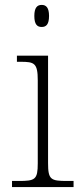

<svg xmlns="http://www.w3.org/2000/svg" viewBox="-20 -763 328 783"><path d="M150 -653C168 -653 180 -663 180 -698C180 -732 168 -743 150 -743C132 -743 120 -732 120 -698C120 -663 132 -653 150 -653ZM29 0H280V-25H254C187 -25 176 -30 176 -98V-536H49V-511H64C120 -511 134 -506 134 -435V-97C134 -30 123 -25 56 -25H29Z"/></svg>

Font: Noto Serif Myanmar ExtraLight
Style: Regular
Weight: 200
Designer: Ben Mitchell and the Monotype Design Team
Foundry: Monotype Imaging Inc.
Version: Version 2.106